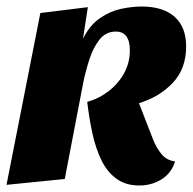

<svg xmlns="http://www.w3.org/2000/svg" viewBox="-27 -550 592 590"><path d="M401 20Q359 20 330.5 -1Q302 -22 284.5 -58Q267 -94 257 -140Q247 -186 241 -237Q275 -246 305 -268.5Q335 -291 353.5 -323.5Q372 -356 372 -395Q372 -453 329 -453Q298 -453 278.5 -428Q259 -403 247.5 -367Q236 -331 229 -297L172 0L-7 18L97 -510L243 -528L228 -431Q249 -473 280.5 -494.5Q312 -516 346 -523Q380 -530 408 -530Q474 -530 509.5 -498.5Q545 -467 545 -407Q545 -339 504 -295.5Q463 -252 400 -233L442 -125Q452 -98 468.5 -77.5Q485 -57 511 -54Q500 -18 469.5 1Q439 20 401 20Z"/></svg>

Font: Sansita Swashed
Style: Bold
Weight: 700
Designer: Pablo Cosgaya
Foundry: Omnibus-Type
Version: Version 1.003; ttfautohint (v1.8.3)